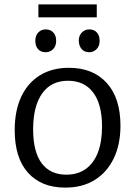

<svg xmlns="http://www.w3.org/2000/svg" viewBox="-20 -846 615 875"><path d="M294 -537Q404 -537 466.5 -468Q529 -399 529 -273Q529 -188 498.5 -124.5Q468 -61 412 -26Q356 9 277 9Q169 9 108 -58.5Q47 -126 47 -253Q47 -341 76.5 -404.5Q106 -468 161.5 -502.5Q217 -537 294 -537ZM290 -478Q213 -478 172 -420Q131 -362 131 -257Q131 -154 170 -102Q209 -50 282 -50Q335 -50 371.5 -76.5Q408 -103 426.5 -152Q445 -201 445 -269Q445 -371 404.5 -424.5Q364 -478 290 -478ZM387 -608Q365 -608 352.5 -622Q340 -636 339 -660Q339 -684 353 -698Q367 -712 387 -712Q409 -712 421.5 -698Q434 -684 434 -660Q434 -636 420 -622Q406 -608 387 -608ZM188 -608Q166 -608 153.5 -622Q141 -636 141 -660Q141 -684 154.5 -698Q168 -712 188 -712Q210 -712 223 -698Q236 -684 236 -660Q236 -636 222 -622Q208 -608 188 -608ZM421 -826V-767H155V-826Z"/></svg>

Font: Pack4
Style: Regular
Weight: 400
Version: Version 2.002